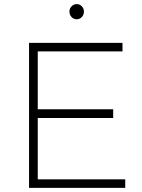

<svg xmlns="http://www.w3.org/2000/svg" viewBox="-20 -906 687 926"><path d="M120.1 0V-699.2H570.8V-658.2H162.1V-378.9H525.9V-336.9H162.1V-41H584V0ZM314.9 -850.1Q314.9 -865.2 325.4 -875.7Q335.9 -886.2 350.1 -886.2Q364.3 -886.2 374.5 -875.7Q384.8 -865.2 384.8 -850.1Q384.8 -834.5 374.5 -823.7Q364.3 -813 350.1 -813Q335.4 -813 325.2 -823.7Q314.9 -834.5 314.9 -850.1Z"/></svg>

Font: Trueno UltraLight
Style: Regular
Weight: 250
Designer: Julieta Ulanovsky
Foundry: Julieta Ulanovsky
Version: Version 3.001b | FøM Fix